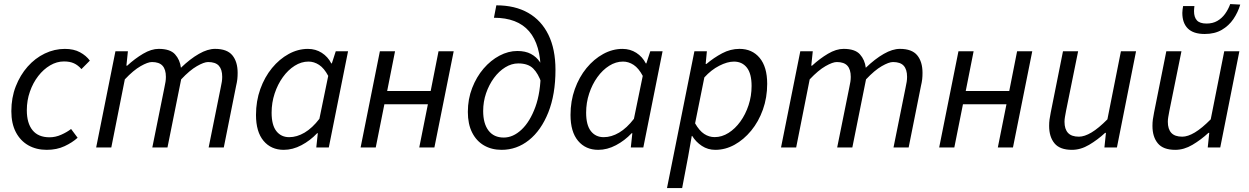

<svg xmlns="http://www.w3.org/2000/svg" viewBox="-20 -745 6312 970"><path d="M216.1 12Q163.3 12 123 -10.9Q82.8 -33.8 60 -77.4Q37.3 -120.9 37.3 -183.4Q37.3 -251.3 59.6 -308.5Q81.9 -365.7 119.6 -408.4Q157.3 -451.1 206.2 -474.6Q255.1 -498 307.8 -498Q352.9 -498 384.2 -480.9Q415.6 -463.9 433.9 -438.7L391.4 -395.9Q374.3 -415.6 353.7 -425.1Q333.2 -434.6 303.4 -434.6Q266.9 -434.6 233.3 -414.8Q199.8 -395.1 173.3 -361Q146.8 -326.9 131.2 -282.3Q115.5 -237.8 115.5 -188.1Q115.5 -122.7 144.4 -87.1Q173.3 -51.4 230.4 -51.4Q260.5 -51.4 289.6 -64.5Q318.8 -77.5 339.1 -93.4L372.1 -49.1Q345.7 -25 306.2 -6.5Q266.8 12 216.1 12Z M465.8 0 563.2 -486.1H626.2L618.6 -413.2H622.6Q661.4 -448.9 703 -473.5Q744.6 -498.1 781.9 -498.1Q839.7 -498.1 864.4 -470.5Q889.1 -443 894.1 -402.7Q940.7 -447.6 984.9 -472.8Q1029.1 -498.1 1066.4 -498.1Q1127.2 -498.1 1153.9 -465.6Q1180.6 -433.1 1180.6 -376.9Q1180.6 -359.7 1179 -344.8Q1177.3 -329.9 1172.6 -310L1110.6 0H1034.1L1094.6 -300.1Q1098.9 -319.8 1100.7 -331.9Q1102.6 -344 1102.6 -356.8Q1102.6 -394.2 1085.6 -412.9Q1068.6 -431.6 1031.5 -431.6Q1010.8 -431.6 974.7 -410.8Q938.6 -390.1 895.2 -344L826.1 0H749.5L810.1 -300.1Q814.3 -319.8 816.2 -331.9Q818.1 -344 818.1 -356.8Q818.1 -394.2 801.1 -412.9Q784.1 -431.6 747.7 -431.6Q726.7 -431.6 690.4 -410.8Q654.1 -390.1 610.6 -344L542.3 0Z M1413.3 12Q1349.6 12 1311.4 -33.5Q1273.3 -79.1 1273.3 -164.3Q1273.3 -234.5 1295.1 -295.1Q1316.9 -355.7 1354.1 -401.1Q1391.3 -446.4 1438.4 -472.2Q1485.5 -498 1535.7 -498Q1574.8 -498 1605.7 -478.1Q1636.6 -458.3 1653.7 -424.7H1656.5L1676.3 -486H1738.4L1641.1 0H1577.9L1585.6 -71.9H1582.2Q1547.1 -34.7 1502.9 -11.4Q1458.7 12 1413.3 12ZM1441 -52Q1480 -52 1518.9 -75Q1557.8 -98 1593.6 -144.7L1638.2 -361.6Q1617.6 -400.5 1592.1 -417.2Q1566.6 -433.9 1538.6 -433.9Q1502.2 -433.9 1468.7 -412.7Q1435.1 -391.5 1409 -355.2Q1382.8 -318.8 1367.5 -272.5Q1352.2 -226.3 1352.2 -175.8Q1352.2 -113.3 1376.1 -82.7Q1400.1 -52 1441 -52Z M1801.8 0 1899.2 -486.1H1975.8L1936 -285.3H2155.8L2195.5 -486.1H2272.1L2174.6 0H2098.1L2141.7 -218.1H1921.9L1878.3 0Z M2514.2 12Q2463.6 12 2425.1 -10.4Q2386.7 -32.7 2365.2 -75.5Q2343.6 -118.2 2343.6 -179.7Q2343.6 -244.5 2365.4 -300.4Q2387.1 -356.4 2423 -398.4Q2459 -440.4 2503.6 -463.9Q2548.2 -487.4 2593.6 -487.4Q2634.6 -487.4 2662.4 -472.5Q2690.2 -457.6 2707.4 -431.9Q2724.5 -406.2 2732.4 -373.3L2715.8 -325.2Q2699.3 -373.3 2673.7 -398.9Q2648 -424.6 2598.3 -424.6Q2564.5 -424.6 2532.6 -404.9Q2500.6 -385.2 2475.5 -351.1Q2450.5 -317 2435.7 -274Q2421 -231.1 2421 -184.2Q2421 -121 2447.9 -85.5Q2474.9 -50.1 2525 -50.1Q2572.3 -50.1 2614.9 -90.1Q2657.5 -130.1 2684.7 -204.5Q2711.8 -278.8 2711.8 -382.4Q2711.8 -519.1 2652.9 -587.2Q2594 -655.3 2475.4 -655.3L2487.5 -718.1Q2581.8 -718.1 2648.4 -680.1Q2715.1 -642 2750.7 -569.3Q2786.3 -496.5 2786.3 -392.1Q2786.3 -267.9 2750.1 -177Q2713.8 -86.2 2652.3 -37.1Q2590.8 12 2514.2 12Z M3002.3 12Q2938.6 12 2900.4 -33.5Q2862.3 -79.1 2862.3 -164.3Q2862.3 -234.5 2884.1 -295.1Q2905.9 -355.7 2943.1 -401.1Q2980.3 -446.4 3027.4 -472.2Q3074.5 -498 3124.7 -498Q3163.8 -498 3194.7 -478.1Q3225.6 -458.3 3242.7 -424.7H3245.5L3265.3 -486H3327.4L3230.1 0H3166.9L3174.6 -71.9H3171.2Q3136.1 -34.7 3091.9 -11.4Q3047.7 12 3002.3 12ZM3030 -52Q3069 -52 3107.9 -75Q3146.8 -98 3182.6 -144.7L3227.2 -361.6Q3206.6 -400.5 3181.1 -417.2Q3155.6 -433.9 3127.6 -433.9Q3091.2 -433.9 3057.7 -412.7Q3024.1 -391.5 2998 -355.2Q2971.8 -318.8 2956.5 -272.5Q2941.2 -226.3 2941.2 -175.8Q2941.2 -113.3 2965.1 -82.7Q2989.1 -52 3030 -52Z M3349.7 205.1 3488.2 -486.1H3551.2L3545.1 -422H3549.1Q3585.9 -453.2 3628.2 -475.7Q3670.4 -498.1 3715.9 -498.1Q3780 -498.1 3817.9 -452.5Q3855.9 -406.9 3855.9 -321.7Q3855.9 -251.9 3834.2 -191.2Q3812.5 -130.5 3775 -84.9Q3737.5 -39.4 3691 -13.7Q3644.4 12 3593.7 12Q3556.2 12 3525.9 -7.9Q3495.7 -27.7 3476.9 -58.4H3474.9L3456.6 45.7L3426.3 205.1ZM3590.5 -52.3Q3627 -52.3 3660.6 -73.5Q3694.2 -94.8 3720.3 -130.9Q3746.4 -166.9 3761.8 -213.6Q3777.1 -260.3 3777.1 -310.5Q3777.1 -372.9 3753.2 -403.4Q3729.3 -433.8 3688.1 -433.8Q3654.6 -433.8 3613.7 -412.8Q3572.8 -391.9 3538.4 -353.8L3491.7 -121.9Q3513 -84.5 3537.6 -68.4Q3562.2 -52.3 3590.5 -52.3Z M3925.8 0 4023.2 -486.1H4086.2L4078.6 -413.2H4082.6Q4121.4 -448.9 4163 -473.5Q4204.6 -498.1 4241.9 -498.1Q4299.7 -498.1 4324.4 -470.5Q4349.1 -443 4354.1 -402.7Q4400.7 -447.6 4444.9 -472.8Q4489.1 -498.1 4526.4 -498.1Q4587.2 -498.1 4613.9 -465.6Q4640.6 -433.1 4640.6 -376.9Q4640.6 -359.7 4639 -344.8Q4637.3 -329.9 4632.6 -310L4570.6 0H4494.1L4554.6 -300.1Q4558.9 -319.8 4560.7 -331.9Q4562.6 -344 4562.6 -356.8Q4562.6 -394.2 4545.6 -412.9Q4528.6 -431.6 4491.5 -431.6Q4470.8 -431.6 4434.7 -410.8Q4398.6 -390.1 4355.2 -344L4286.1 0H4209.5L4270.1 -300.1Q4274.3 -319.8 4276.2 -331.9Q4278.1 -344 4278.1 -356.8Q4278.1 -394.2 4261.1 -412.9Q4244.1 -431.6 4207.7 -431.6Q4186.7 -431.6 4150.4 -410.8Q4114.1 -390.1 4070.6 -344L4002.3 0Z M4724.8 0 4822.2 -486.1H4898.8L4859 -285.3H5078.8L5118.5 -486.1H5195.1L5097.6 0H5021.1L5064.7 -218.1H4844.9L4801.3 0Z M5395.6 12Q5334.6 12 5307.5 -20.8Q5280.3 -53.6 5280.3 -108.9Q5280.3 -126.3 5282.3 -141.2Q5284.3 -156.2 5288.3 -176L5350.3 -486H5426.8L5366 -186.1Q5362.6 -167.2 5360.3 -154.6Q5358 -142 5358 -129.5Q5358 -92.7 5375.7 -73.6Q5393.3 -54.5 5430.9 -54.5Q5458.9 -54.5 5494.4 -75.7Q5529.9 -96.9 5574.7 -142.1L5643 -486H5719.4L5622.8 0H5559.6L5567.3 -73.9H5563.3Q5525 -38.5 5482.3 -13.3Q5439.6 12 5395.6 12Z M5917.6 12Q5856.6 12 5829.5 -20.8Q5802.3 -53.6 5802.3 -108.9Q5802.3 -126.3 5804.3 -141.2Q5806.3 -156.2 5810.3 -176L5872.3 -486H5948.8L5888 -186.1Q5884.6 -167.2 5882.3 -154.6Q5880 -142 5880 -129.5Q5880 -92.7 5897.7 -73.6Q5915.3 -54.5 5952.9 -54.5Q5980.9 -54.5 6016.4 -75.7Q6051.9 -96.9 6096.7 -142.1L6165 -486H6241.4L6144.8 0H6081.6L6089.3 -73.9H6085.3Q6047 -38.5 6004.3 -13.3Q5961.6 12 5917.6 12ZM6066.4 -573.3Q6009.1 -573.3 5981.1 -601Q5953.2 -628.7 5953.2 -680.1Q5953.2 -687.6 5954.5 -697.1Q5955.8 -706.7 5957.2 -714.5H6014.3Q6013.3 -705.6 6012.8 -699.7Q6012.3 -693.7 6012.3 -688.7Q6012.3 -658 6026.9 -642Q6041.6 -626 6075.8 -626Q6106.8 -626 6129.9 -639.3Q6153 -652.6 6169.1 -674.9Q6185.2 -697.2 6195.2 -724.5L6245.8 -721.8Q6234.3 -682.7 6211.3 -648.8Q6188.2 -614.9 6152.5 -594.1Q6116.7 -573.3 6066.4 -573.3Z"/></svg>

Font: Source Sans 3
Style: Italic
Weight: 200
Italic angle: -11°
Designer: Paul D. Hunt
Foundry: Adobe
Version: Version 3.046;hotconv 1.0.118;makeotfexe 2.5.65603